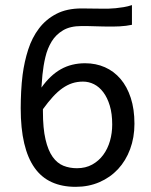

<svg xmlns="http://www.w3.org/2000/svg" viewBox="-20 -722 590 751"><path d="M418.9 -234.9C418.9 -212.7 416 -191.4 410.2 -170.9C404.3 -150.4 395.6 -132.2 384 -116.5C372.5 -100.7 358.1 -88 340.8 -78.4C323.6 -68.8 303.5 -64 280.8 -64C261.9 -64 244.3 -67.2 228 -73.7C211.8 -80.2 197.7 -91.9 185.8 -108.6C173.9 -125.4 164.6 -148.1 158 -176.8C151.3 -205.4 147.9 -241.7 147.9 -285.6V-294.9C161.6 -313.8 174.6 -330 187 -343.5C199.4 -357 211.8 -368.2 224.4 -377C236.9 -385.7 249.7 -392.3 262.7 -396.5C275.7 -400.7 289.7 -402.8 304.7 -402.8C319.7 -402.8 334 -399.4 347.7 -392.6C361.3 -385.7 373.5 -375.3 384 -361.3C394.6 -347.3 403.1 -329.8 409.4 -308.8C415.8 -287.8 418.9 -263.2 418.9 -234.9ZM142.1 -379.4C142.7 -386.9 143.4 -395.1 144 -404.1C144.7 -413 145.3 -421.4 146 -429.2C148.3 -452.6 152.1 -475.7 157.5 -498.5C162.8 -521.3 171.1 -541.7 182.1 -559.8C193.2 -577.9 208.1 -592.4 226.8 -603.5C245.5 -614.6 269.5 -620.1 298.8 -620.1C307.9 -620.1 317.5 -620 327.6 -619.9C337.7 -619.7 347.6 -619.5 357.2 -619.1C366.8 -618.8 375.7 -618.6 383.8 -618.4C391.9 -618.2 398.4 -618.2 403.3 -618.2H424.1C431.7 -618.2 439.7 -618.4 448 -618.9C456.3 -619.4 464.5 -620.1 472.7 -621.1C480.8 -622.1 488.6 -623.4 496.1 -625V-702.1C485.7 -698.6 474.9 -695.9 463.9 -694.1C452.8 -692.3 442.3 -690.9 432.4 -689.9C422.4 -689 413.4 -688.4 405.3 -688.2C397.1 -688.1 390.8 -688 386.2 -688C370.6 -688 355.7 -688.2 341.6 -688.5C327.4 -688.8 313.3 -689 299.3 -689C260.6 -689 227.6 -681.9 200.4 -667.7C173.3 -653.6 150.6 -634.6 132.6 -610.8C114.5 -587.1 100.4 -559.5 90.3 -528.1C80.2 -496.7 72.9 -463.7 68.4 -429.2C65.8 -408.7 63.9 -386.8 62.7 -363.5C61.6 -340.3 61 -318.7 61 -298.8C61 -245.8 65.6 -200 74.7 -161.4C83.8 -122.8 97.3 -90.9 115.2 -65.7C133.1 -40.4 155.5 -21.7 182.4 -9.5C209.2 2.7 240.4 8.8 275.9 8.8C309.7 8.8 340.7 2.7 368.9 -9.5C397.1 -21.7 421.3 -38.7 441.7 -60.5C462 -82.4 477.8 -108.4 489 -138.7C500.2 -168.9 505.9 -202 505.9 -237.8C505.9 -275.9 501.1 -309.7 491.5 -339.1C481.9 -368.6 468.5 -393.3 451.4 -413.3C434.3 -433.3 414 -448.6 390.4 -459C366.8 -469.4 341 -474.6 313 -474.6C277.5 -474.6 245.8 -466.8 218 -451.2C190.2 -435.5 164.9 -411.6 142.1 -379.4Z"/></svg>

Font: CodeNewRoman Nerd Font Mono
Style: Regular
Weight: 400
Monospace: yes
Designer: Sam Radian
Foundry: Code New Roman
Version: Version 2.00 November 29, 2014;Nerd Fonts 3.2.1